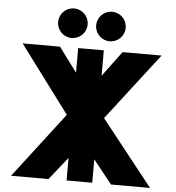

<svg xmlns="http://www.w3.org/2000/svg" viewBox="-66 -1131 1094 1192"><g transform="rotate(5 480.5 -534.5)"><path d="M913.5 0 591.5 -407 913.5 -825H670.5L553.4 -667.7V-826H393.6V-673L280.5 -825H47.5L359.5 -407L47.5 0H280.5L393.6 -141.5V-1H553.4V-146.5L670.5 0ZM584.5 -1069C533.5 -1069 492.5 -1028 492.5 -977C492.5 -926 533.5 -885 584.5 -885C635.5 -885 676.5 -926 676.5 -977C676.5 -1028 635.5 -1069 584.5 -1069ZM347.5 -1069C296.5 -1069 255.5 -1028 255.5 -977C255.5 -926 296.5 -885 347.5 -885C398.5 -885 439.5 -926 439.5 -977C439.5 -1028 398.5 -1069 347.5 -1069Z"/></g></svg>

Font: Sztylet
Style: Bd
Weight: 700
Foundry: Cannot Into Space Fonts, PlusOne Fonts
Version: Version 0.12